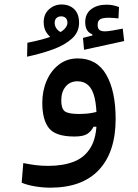

<svg xmlns="http://www.w3.org/2000/svg" viewBox="-20 -615 626 869"><path d="M208 234.4Q173.3 234.4 138.4 228.5Q103.5 222.7 78.1 211.9L85.4 123Q114.3 128.9 140.4 132.3Q166.5 135.7 199.2 135.7Q265.6 135.7 314.7 116.5Q363.8 97.2 390.6 52Q417.5 6.8 417.5 -70.3Q417.5 -133.8 408.2 -172.6Q398.9 -211.4 379.6 -229.2Q360.4 -247.1 330.6 -247.1Q296.9 -247.1 277.1 -223.1Q257.3 -199.2 257.3 -160.2Q257.3 -123.5 273.2 -111.3Q289.1 -99.1 338.4 -99.1Q370.1 -99.1 397.2 -104.2Q424.3 -109.4 462.9 -119.1L458 -41.5H403.3Q392.6 -20 374.3 -8.5Q356 2.9 316.9 2.9Q231.4 2.9 201.4 -35.2Q171.4 -73.2 171.4 -149.9Q171.4 -204.1 191.2 -249.8Q210.9 -295.4 247.1 -323Q283.2 -350.6 332 -350.6Q418.5 -350.6 460.9 -276.9Q503.4 -203.1 503.4 -76.7Q503.4 72.8 428 153.6Q352.5 234.4 208 234.4ZM360.4 -389.6 355.5 -443.4 429.2 -462.4 424.8 -433.1 397.9 -449.2V-460Q365.7 -471.2 365.7 -514.6Q365.7 -552.7 392.6 -573.2Q419.4 -593.8 461.4 -593.8Q480.5 -593.8 493.9 -590.6Q507.3 -587.4 518.6 -583L516.1 -531.7Q505.4 -532.7 493.4 -533.7Q481.4 -534.7 473.6 -534.7Q444.3 -534.7 433.1 -527.6Q421.9 -520.5 421.9 -502.9Q421.9 -485.8 430.2 -479.5Q438.5 -473.1 454.6 -473.1Q467.3 -473.1 491.5 -477.3Q515.6 -481.4 535.6 -485.4L542 -429.2ZM102.5 -358.4 104 -421.4Q177.7 -436 216.8 -451.7Q255.9 -467.3 270.5 -482.4Q285.2 -497.6 285.2 -511.2Q285.2 -526.4 277.3 -533.7Q269.5 -541 256.8 -541Q243.7 -541 235.6 -533.4Q227.5 -525.9 227.5 -510.7Q227.5 -496.6 237.1 -483.9Q246.6 -471.2 264.2 -466.3L225.6 -435.5Q206.1 -445.3 191.9 -465.3Q177.7 -485.4 177.7 -514.2Q177.7 -551.3 202.1 -573Q226.6 -594.7 258.8 -594.7Q293.9 -594.7 315.9 -573.5Q337.9 -552.2 337.9 -511.7Q337.9 -469.7 305.7 -440.4Q273.4 -411.1 220 -391.6Q166.5 -372.1 102.5 -358.4Z"/></svg>

Font: Cascadia Mono
Style: Regular
Weight: 400
Monospace: yes
Designer: Aaron Bell
Foundry: Saja Typeworks
Version: Version 2404.023